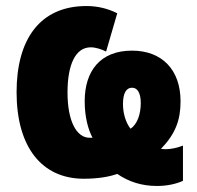

<svg xmlns="http://www.w3.org/2000/svg" viewBox="-20 -583 654 637"><path d="M267 -563C112 -563 35 -452 35 -277C35 -96 118 10 258 10C303 10 341 4 369 -6C407 20 450 34 501 34C535 34 565 27 587 17V-100C570 -93 548 -88 530 -88C524 -88 516 -89 514 -89C562 -139 579 -184 579 -247C579 -352 517 -415 418 -415C313 -415 261 -348 261 -247C261 -196 272 -154 287 -126C285 -126 280 -126 277 -126C234 -126 204 -181 204 -276C204 -370 231 -426 281 -426C297 -426 316 -420 332 -412L369 -539C337 -555 303 -563 267 -563ZM418 -292C437 -292 447 -273 447 -241C447 -205 436 -171 413 -156C396 -178 388 -209 388 -238C388 -274 399 -292 418 -292Z"/></svg>

Font: Noto Sans Condensed Black
Style: Regular
Weight: 900
Width: 3
Designer: Monotype Design Team
Foundry: Monotype Imaging Inc.
Version: Version 2.013